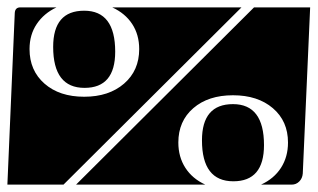

<svg xmlns="http://www.w3.org/2000/svg" viewBox="-20 -510 860 520"><path d="M186 -10 668 -490H820L800 -40Q799 -27 790.5 -18.5Q782 -10 770 -10H687Q722 -26 741 -55.5Q760 -85 760 -124Q760 -182 719 -217Q678 -252 611 -252Q544 -252 503.5 -217Q463 -182 463 -124Q463 -85 482 -55.5Q501 -26 536 -10ZM527 -130Q527 -228 611 -228Q695 -228 695 -117Q695 -19 612 -19Q527 -19 527 -130ZM124 -383Q124 -481 208 -481Q292 -481 292 -370Q292 -272 209 -272Q124 -272 124 -383ZM0 -10 20 -475Q21 -490 35 -490H133Q99 -474 79.5 -445Q60 -416 60 -377Q60 -319 100.5 -283.5Q141 -248 208 -248Q275 -248 316 -283.5Q357 -319 357 -377Q357 -416 338 -445Q319 -474 284 -490H634L152 -10Z"/></svg>

Font: PrimecolorCV1
Style: Medium
Weight: 500
Designer: gluk
Foundry: gluk
Version: Version 0.672